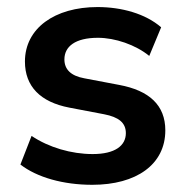

<svg xmlns="http://www.w3.org/2000/svg" viewBox="-20 -509 518 539"><path d="M239.2 9.8C362.7 9.8 444.1 -47.1 444.1 -143.1C444.1 -213.7 399 -254.9 314.7 -270.6L216.7 -289.2C178.4 -296.1 160.8 -314.7 160.8 -342.2C160.8 -378.4 191.2 -402.9 254.9 -402.9C302.9 -402.9 360.8 -383.3 399 -352L432.4 -432.4C388.2 -470.6 321.6 -489.2 253.9 -489.2C133.3 -489.2 50 -429.4 50 -336.3C50 -266.7 93.1 -222.5 174.5 -206.9L272.5 -188.2C312.7 -180.4 333.3 -164.7 333.3 -135.3C333.3 -100 302.9 -76.5 240.2 -76.5C180.4 -76.5 116.7 -95.1 68.6 -127.5L37.3 -47.1C84.3 -10.8 157.8 9.8 239.2 9.8Z"/></svg>

Font: LL Pando Sans
Style: Bold
Weight: 700
Designer: Joshua Smith
Foundry: Joshua Smith
Version: Version 1.000;Glyphs 3.2.1 (3258)